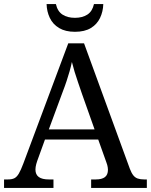

<svg xmlns="http://www.w3.org/2000/svg" viewBox="-20 -928 745 948"><path d="M0 0V-42H19Q39 -42 51 -48Q63 -54 73 -71Q83 -88 95 -120L317 -714H395L621 -95Q629 -74 638 -62.5Q647 -51 660 -46.5Q673 -42 692 -42H705V0H430V-42H453Q483 -42 498 -53.5Q513 -65 513 -90Q513 -96 512 -101.5Q511 -107 509.5 -113.5Q508 -120 505 -127L465 -239H202L164 -134Q161 -126 159 -118Q157 -110 156 -103.5Q155 -97 155 -91Q155 -66 171.5 -54Q188 -42 221 -42H244V0ZM221 -289H447L385 -464Q375 -494 365.5 -521Q356 -548 348.5 -573Q341 -598 335 -622Q330 -598 323.5 -575.5Q317 -553 309 -528.5Q301 -504 289 -473ZM350 -771Q303 -771 272 -789.5Q241 -808 226 -839.5Q211 -871 210 -908H256Q264 -872 288.5 -856Q313 -840 350 -840Q387 -840 411.5 -856Q436 -872 444 -908H490Q489 -871 474 -839.5Q459 -808 428.5 -789.5Q398 -771 350 -771Z"/></svg>

Font: Noto Serif Sinhala
Style: Regular
Weight: 400
Designer: Jelle Bosma - Monotype Design Team
Foundry: Monotype Imaging Inc.
Version: Version 2.006